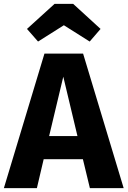

<svg xmlns="http://www.w3.org/2000/svg" viewBox="-33 -969 657 989"><path d="M296 -839 163 -755 106 -820 248 -949H344L485 -820L429 -755ZM430 0 394 -149H192L157 0H-13L196 -693H395L604 0ZM220 -268H366L293 -574Z"/></svg>

Font: FiraGO
Style: Bold
Weight: 700
Designer: bBox Type
Foundry: bBox Type GmbH
Version: Version 1.001;PS 001.001;hotconv 1.0.88;makeotf.lib2.5.64775